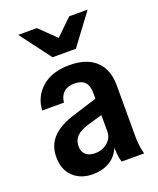

<svg xmlns="http://www.w3.org/2000/svg" viewBox="-139 -825 759 920"><g transform="rotate(-20 240.0 -365.0)"><path d="M324 0Q318 -19 316 -42Q314 -65 314 -93H309V-355Q309 -393 291.5 -411Q274 -429 239 -429Q204 -429 184 -411Q164 -393 161 -360H50Q54 -430 105.5 -475Q157 -520 246 -520Q334 -520 380.5 -476Q427 -432 427 -351V-93Q427 -71 429.5 -47.5Q432 -24 439 0ZM175 10Q113 10 75 -26.5Q37 -63 37 -126Q37 -187 75 -226.5Q113 -266 190 -289L334 -334V-250L231 -220Q192 -208 173.5 -188.5Q155 -169 155 -139Q155 -111 172 -96Q189 -81 219 -81Q257 -81 283 -103.5Q309 -126 309 -159L320 -89Q303 -39 265.5 -14.5Q228 10 175 10ZM184 -583 66 -740H161L292 -613H195L326 -740H420L303 -583Z"/></g></svg>

Font: Instrument Sans SemiCondensed SemiBold
Style: Regular
Weight: 600
Width: 4
Designer: Rodrigo Fuenzalida
Foundry: fragTYPE
Version: Version 1.000;gftools[0.9.28]